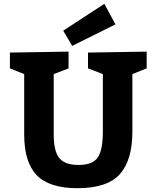

<svg xmlns="http://www.w3.org/2000/svg" viewBox="-20 -976 822 1008"><path d="M262 -587V-270Q262 -183 291 -146.5Q320 -110 392 -110Q468 -110 494 -150.5Q520 -191 520 -285V-587L442 -617V-700L750 -705V-617L675 -587V-285Q675 -135 609 -61.5Q543 12 387 12Q239 12 173 -56Q107 -124 107 -270V-587L32 -617V-700L340 -705V-617ZM586 -848 359 -735 312 -815 528 -956Z"/></svg>

Font: BitterBold
Style: Bold
Weight: 700
Designer: Sol Matas
Foundry: Sol Matas
Version: Version 001.001